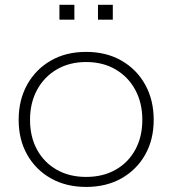

<svg xmlns="http://www.w3.org/2000/svg" viewBox="-20 -748 698 777"><path d="M328.5 8.5Q247.5 8.5 186 -26.2Q124.5 -61 90 -122Q55.5 -183 55.5 -263Q55.5 -343.5 90 -405.5Q124.5 -467.5 185.8 -502.8Q247 -538 328.5 -538Q410 -538 471.5 -502.8Q533 -467.5 567.5 -405.5Q602 -343.5 602 -263Q602 -183 567.5 -122Q533 -61 471.5 -26.2Q410 8.5 328.5 8.5ZM328.5 -32Q396.5 -32 447.8 -61Q499 -90 527.5 -142.2Q556 -194.5 556 -263Q556 -331.5 527.5 -384.2Q499 -437 447.8 -467Q396.5 -497 328.5 -497Q261 -497 209.8 -467Q158.5 -437 130 -384.2Q101.5 -331.5 101.5 -263Q101.5 -194.5 130 -142.2Q158.5 -90 209.8 -61Q261 -32 328.5 -32ZM220.5 -728.5H281V-668.5H220.5ZM376.5 -728.5H436.5V-668.5H376.5Z"/></svg>

Font: Hepta Slab Light
Style: Regular
Weight: 300
Designer: Michael LaGattuta
Foundry: Michael LaGattuta
Version: Version 1.102